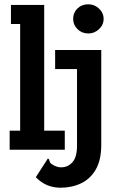

<svg xmlns="http://www.w3.org/2000/svg" viewBox="-20 -698 540 895"><path d="M392 -542Q362 -542 341.5 -562Q321 -582 321 -610Q321 -639 341 -658.5Q361 -678 392 -678Q420 -678 441.5 -658Q463 -638 463 -610Q463 -582 441.5 -562Q420 -542 392 -542ZM25 0V-89H74V-586H31V-675H186V-89H282V0ZM262 177Q194 177 147 128L203 41Q209 43 209.5 48Q210 53 213.5 59.5Q217 66 233 74Q239 77 247 79.5Q255 82 265 82Q296 82 317.5 58.5Q339 35 339 -19V-376H237V-465H452V-23Q452 48 426.5 92Q401 136 358 156.5Q315 177 262 177Z"/></svg>

Font: Ligconsolata
Style: Bold
Weight: 700
Monospace: yes
Designer: Raph Levien, Cyreal, Brenton Simpson
Foundry: Raph Levien, Cyreal, Google
Version: Version 3.001; ttfautohint (v1.8.2.53-6de2)